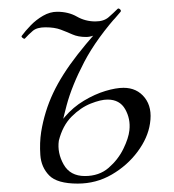

<svg xmlns="http://www.w3.org/2000/svg" viewBox="-20 -423 413 457"><path d="M165 14Q116 14 97 -5.5Q78 -25 76 -54Q74 -83 78 -109Q86 -158 106.5 -201.5Q127 -245 164.5 -293Q202 -341 260 -402L267 -395Q210 -332 180.5 -275.5Q151 -219 138.5 -172Q126 -125 120 -88Q116 -59 131.5 -31.5Q147 -4 182 -4Q216 -4 238.5 -23.5Q261 -43 273.5 -68.5Q286 -94 288 -113Q291 -140 278 -163Q265 -186 236 -186Q220 -186 196 -176.5Q172 -167 150.5 -145.5Q129 -124 120 -88L108 -89Q114 -121 134 -144.5Q154 -168 180 -183.5Q206 -199 231 -206.5Q256 -214 274 -214Q306 -214 324.5 -190.5Q343 -167 337 -129Q332 -95 307.5 -62Q283 -29 246 -7.5Q209 14 165 14ZM39 -331Q37 -330 33.5 -333Q30 -336 32 -338Q40 -349 53 -362.5Q66 -376 82.5 -385.5Q99 -395 116 -395Q143 -395 163 -383.5Q183 -372 207 -372Q227 -372 238.5 -382Q250 -392 260 -402Q262 -404 265.5 -401Q269 -398 267 -395Q239 -361 220.5 -348Q202 -335 185 -335Q166 -335 152.5 -341Q139 -347 124.5 -352.5Q110 -358 88 -358Q68 -358 58 -349.5Q48 -341 39 -331Z"/></svg>

Font: Cormorant Infant Light
Style: Italic
Weight: 300
Italic angle: -10°
Designer: Christian Thalmann (Catharsis Fonts)
Foundry: Catharsis Fonts
Version: Version 4.001